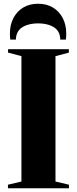

<svg xmlns="http://www.w3.org/2000/svg" viewBox="-20 -1006 411 1026"><path d="M94.5 -36V-706L23 -725V-743H348V-725L276.5 -706V-36L348.5 -19V0H22.5V-19ZM183.5 -986Q229 -986 262.8 -965.8Q296.5 -945.5 315.2 -909.5Q334 -873.5 334 -827Q334 -816 333.5 -809.2Q333 -802.5 332 -794.5H302Q302 -799.5 301.5 -805.2Q301 -811 299 -818Q293.5 -840 277 -853.8Q260.5 -867.5 236.5 -874.2Q212.5 -881 183.5 -881Q155 -881 130.8 -874.2Q106.5 -867.5 90.2 -853.8Q74 -840 68 -818Q66 -811 65.5 -805.2Q65 -799.5 65 -794.5H35Q34 -802.5 33.5 -809.2Q33 -816 33 -827Q33 -873.5 51.8 -909.5Q70.5 -945.5 104.2 -965.8Q138 -986 183.5 -986Z"/></svg>

Font: Merriweather 144pt Black
Style: Regular
Weight: 900
Version: Version 2.100